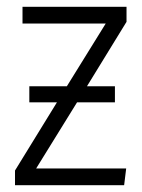

<svg xmlns="http://www.w3.org/2000/svg" viewBox="-20 -543 417 563"><path d="M351 -479 235 -290H317V-243H206L86 -49H350L344 0H24V-43L147 -243H66V-290H176L290 -474H46V-523H351Z"/></svg>

Font: Fira Sans Condensed Light
Style: Regular
Weight: 300
Width: 3
Designer: bBox Type GmbH & Carrois Corporate GbR & Edenspiekermann AG
Foundry: bBox Type GmbH & Carrois Corporate GbR & Edenspiekermann AG
Version: Version 4.301